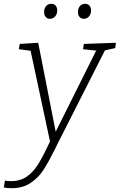

<svg xmlns="http://www.w3.org/2000/svg" viewBox="-71 -753 630 1010"><path d="M539 -528 535 -500 481 -488 232 3 219 30Q185 98 158.5 139.5Q132 181 90.5 209Q49 237 -10 237Q-31 237 -51 233L-45 197Q-39 198 -31.5 199Q-24 200 -13 200Q34 200 68.5 177Q103 154 130 110.5Q157 67 192 -9L90 -486L28 -494L33 -522L130 -528L222 -60L435 -487L366 -494L370 -522ZM161 -690Q161 -709 171.5 -721Q182 -733 199 -733Q213 -733 221.5 -723.5Q230 -714 230 -698Q230 -679 219 -666.5Q208 -654 191 -654Q178 -654 169.5 -664Q161 -674 161 -690ZM339 -690Q339 -709 349.5 -721Q360 -733 377 -733Q391 -733 399.5 -723.5Q408 -714 408 -698Q408 -679 397 -666.5Q386 -654 370 -654Q356 -654 347.5 -664Q339 -674 339 -690Z"/></svg>

Font: Bitter Pro Light
Style: Italic
Weight: 300
Italic angle: -9°
Designer: Sol Matas, and Bitter project Authors
Foundry: Sol Matas
Version: Version 1.010